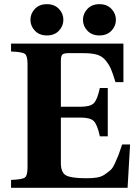

<svg xmlns="http://www.w3.org/2000/svg" viewBox="-20 -901 669 921"><path d="M399.5 -753.5Q378 -776 378 -806Q378 -836 399.5 -858.5Q421 -881 457 -881Q493 -881 514.5 -858.5Q536 -836 536 -806Q536 -776 514.5 -753.5Q493 -731 457 -731Q421 -731 399.5 -753.5ZM147.5 -753.5Q126 -776 126 -806Q126 -836 147.5 -858.5Q169 -881 205 -881Q241 -881 262.5 -858.5Q284 -836 284 -806Q284 -776 262.5 -753.5Q241 -731 205 -731Q169 -731 147.5 -753.5ZM33 0V-38Q87 -40 99.5 -49.5Q112 -59 112 -97V-595Q112 -633 99.5 -642.5Q87 -652 33 -654V-692H572V-507H534Q521 -550 511.5 -571.5Q502 -593 485.5 -612.5Q469 -632 444.5 -639Q420 -646 382 -646H307Q286 -646 279 -639Q272 -632 272 -610V-389H367Q413 -389 430 -406Q447 -423 459 -479H497V-247H459Q447 -303 430 -320Q413 -337 367 -337H272V-119Q272 -73 297 -59.5Q322 -46 395 -46Q424 -46 445.5 -49.5Q467 -53 484 -65Q501 -77 511 -86Q521 -95 532 -119Q543 -143 548.5 -157.5Q554 -172 566 -208H604L592 0Z"/></svg>

Font: Heuristica
Style: Bold
Weight: 700
Version: Version 1.0.2